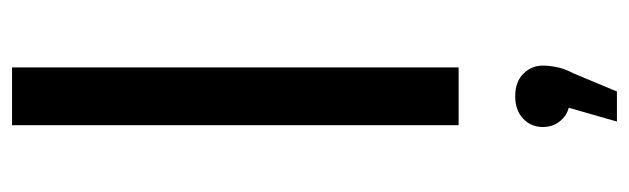

<svg xmlns="http://www.w3.org/2000/svg" viewBox="-383 -399 1045 319"><g transform="rotate(-90 139.5 -239.5)"><path d="M91 0V-742H187V0ZM97 263 120 183Q109 180 102 173Q88 160 88 140Q88 120 102 107Q116 94 139 94Q163 94 176.5 107.5Q190 121 190 140Q190 150 187.5 163Q185 176 177 191L147 263Z"/></g></svg>

Font: Montserrat Z Med
Style: Regular
Weight: 500
Designer: Julieta Ulanovsky
Foundry: Julieta Ulanovsky
Version: Version 8.000